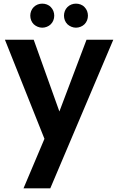

<svg xmlns="http://www.w3.org/2000/svg" viewBox="-20 -772 649 1054"><path d="M444 -639C469 -664 469 -708 444 -733C432 -746 414 -752 397 -752C380 -752 363 -746 350 -733C325 -708 325 -664 350 -639C363 -627 380 -620 397 -620C414 -620 432 -627 444 -639ZM259 -639C284 -664 284 -708 259 -733C247 -746 229 -752 212 -752C195 -752 178 -746 165 -733C140 -708 140 -664 165 -639C178 -627 195 -620 212 -620C229 -620 247 -627 259 -639ZM109 262H256L602 -554H455L306 -160L165 -554H7L224 -10Z"/></svg>

Font: Matrixport Bold
Style: Regular
Weight: 600
Designer: Ninad Kale (Devanagari), Jonny Pinhorn (Latin)
Foundry: Indian Type Foundry
Version: Version 2.000;PS 1.0;hotconv 1.0.79;makeotf.lib2.5.61930; tt